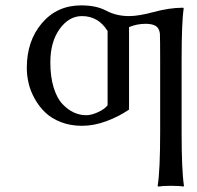

<svg xmlns="http://www.w3.org/2000/svg" viewBox="-20 -460 736 717"><path d="M578.1 33.2V-233.9Q578.1 -312 577.1 -335Q574.2 -356 560.8 -363.5Q547.4 -371.1 523.9 -371.1Q491.7 -371.1 461.9 -358.9V-50.8Q424.3 -24.9 377.7 -7.6Q331.1 9.8 286.1 9.8Q243.2 9.8 207.8 -3.9Q172.4 -17.6 149.2 -39.8Q126 -62 109.9 -90.8Q93.8 -119.6 86.9 -148.9Q80.1 -178.2 80.1 -207Q80.1 -307.1 136.5 -373.5Q192.9 -439.9 283.2 -439.9Q340.3 -439.9 377 -419.9Q415 -399.9 461.9 -399.9Q498 -399.9 554.7 -415.3Q611.3 -430.7 662.1 -431.2H664.1L666 -428.2Q658.2 -378.9 658.2 -233.9V34.2Q658.2 176.8 667 233.9L665 236.8Q652.3 233.9 618.2 233.9Q602.5 233.9 590.8 234.6Q579.1 235.4 575.2 236.3L570.8 236.8L568.8 233.9Q578.1 176.8 578.1 33.2ZM381.8 -66.9V-344.2Q347.2 -399.9 286.1 -399.9Q237.3 -399.9 202.6 -351.6Q168 -303.2 168 -227.1Q168 -173.3 180.4 -133.1Q192.9 -92.8 213.4 -71.3Q233.9 -49.8 256.1 -39.8Q278.3 -29.8 301.8 -29.8Q321.8 -29.8 346.4 -41.3Q371.1 -52.7 381.8 -66.9Z"/></svg>

Font: Linear Smooth
Style: Regular
Weight: 400
Designer: Philipp H. Poll, Flanker
Foundry: Philipp H. Poll, reworked by Flanker
Version: Version 1.061 | FøM Fix